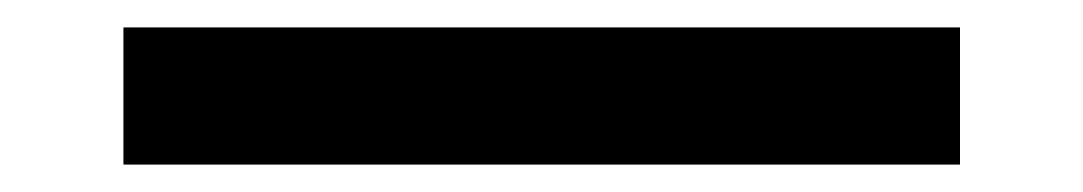

<svg xmlns="http://www.w3.org/2000/svg" viewBox="-20 -420 790 140"><path d="M70 -400H680V-300H70Z"/></svg>

Font: Martian Mono Custom sWd Rg
Style: Regular
Weight: 400
Width: 6
Monospace: yes
Designer: Alex Havermale
Foundry: Evil Martians
Version: Version 1.000